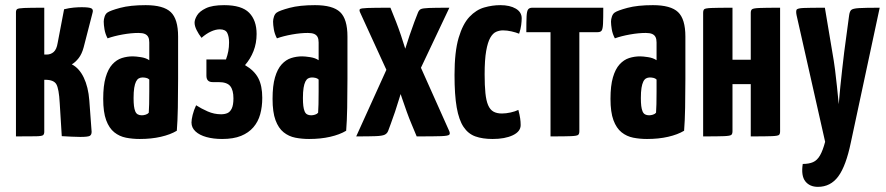

<svg xmlns="http://www.w3.org/2000/svg" viewBox="-20 -530 3443 746"><path d="M292 2Q275 2 257.5 1Q240 0 220 -1L212 -130Q209 -185 199 -202.5Q189 -220 156 -220H152V-18Q152 -9 147.5 -5Q143 -1 120 -0.5Q97 0 42 0V-482Q42 -491 46.5 -494.5Q51 -498 74 -499Q97 -500 152 -500V-318H161Q177 -318 188.5 -328Q200 -338 204 -363L229 -494Q249 -499 266.5 -500.5Q284 -502 297 -502Q326 -502 335 -497.5Q344 -493 339 -478L305 -346Q298 -320 285.5 -304Q273 -288 259 -280Q288 -265 305.5 -228.5Q323 -192 327 -140L336 -18Q336 -6 328.5 -2Q321 2 292 2Z M523 10Q495 10 469.5 5Q444 0 424 -16Q404 -32 392.5 -63Q381 -94 381 -146Q381 -197 390.5 -229.5Q400 -262 416.5 -280Q433 -298 453.5 -304.5Q474 -311 496 -311Q507 -311 527 -308Q547 -305 560 -296Q560 -296 560 -307.5Q560 -319 560 -335Q560 -351 560 -365Q560 -378 556 -386Q552 -394 543 -398Q534 -402 518 -402Q490 -402 456.5 -396Q423 -390 398 -381Q389 -398 386 -416Q383 -434 383 -446Q383 -455 386.5 -465.5Q390 -476 397 -481Q408 -489 447 -499.5Q486 -510 546 -510Q615 -510 643.5 -483Q672 -456 672 -388V-341Q672 -284 672 -224Q672 -164 671 -111.5Q670 -59 667 -22Q642 -7 605 1.5Q568 10 523 10ZM531 -82Q538 -82 546 -84.5Q554 -87 558 -92Q559 -103 559.5 -125.5Q560 -148 560 -174Q560 -200 560 -221Q555 -226 547.5 -227.5Q540 -229 534 -229Q526 -229 519.5 -225.5Q513 -222 508.5 -213Q504 -204 501.5 -188.5Q499 -173 499 -149Q499 -131 500.5 -118.5Q502 -106 505.5 -97.5Q509 -89 515.5 -85.5Q522 -82 531 -82Z M843 10Q809 10 782 2.5Q755 -5 739.5 -19.5Q724 -34 724 -54Q724 -65 728.5 -83.5Q733 -102 742 -121Q762 -108 787 -97Q812 -86 839 -86Q853 -86 863.5 -90.5Q874 -95 880.5 -108.5Q887 -122 887 -148Q887 -180 874.5 -195.5Q862 -211 829 -211H806Q782 -211 782 -236V-299H858Q864 -315 867 -331Q870 -347 870 -365Q870 -388 863 -402Q856 -416 834 -416Q818 -416 799.5 -407.5Q781 -399 763 -383Q752 -397 744 -413Q736 -429 736 -442Q736 -454 745.5 -470Q755 -486 780 -498Q805 -510 851 -510Q919 -510 948 -480.5Q977 -451 977 -398Q977 -362 965 -331.5Q953 -301 932 -277Q968 -256 983.5 -226.5Q999 -197 999 -150Q999 -115 991 -86Q983 -57 964.5 -35.5Q946 -14 916.5 -2Q887 10 843 10Z M1181 10Q1153 10 1127.5 5Q1102 0 1082 -16Q1062 -32 1050.5 -63Q1039 -94 1039 -146Q1039 -197 1048.5 -229.5Q1058 -262 1074.5 -280Q1091 -298 1111.5 -304.5Q1132 -311 1154 -311Q1165 -311 1185 -308Q1205 -305 1218 -296Q1218 -296 1218 -307.5Q1218 -319 1218 -335Q1218 -351 1218 -365Q1218 -378 1214 -386Q1210 -394 1201 -398Q1192 -402 1176 -402Q1148 -402 1114.5 -396Q1081 -390 1056 -381Q1047 -398 1044 -416Q1041 -434 1041 -446Q1041 -455 1044.5 -465.5Q1048 -476 1055 -481Q1066 -489 1105 -499.5Q1144 -510 1204 -510Q1273 -510 1301.5 -483Q1330 -456 1330 -388V-341Q1330 -284 1330 -224Q1330 -164 1329 -111.5Q1328 -59 1325 -22Q1300 -7 1263 1.5Q1226 10 1181 10ZM1189 -82Q1196 -82 1204 -84.5Q1212 -87 1216 -92Q1217 -103 1217.5 -125.5Q1218 -148 1218 -174Q1218 -200 1218 -221Q1213 -226 1205.5 -227.5Q1198 -229 1192 -229Q1184 -229 1177.5 -225.5Q1171 -222 1166.5 -213Q1162 -204 1159.5 -188.5Q1157 -173 1157 -149Q1157 -131 1158.5 -118.5Q1160 -106 1163.5 -97.5Q1167 -89 1173.5 -85.5Q1180 -82 1189 -82Z M1364 0 1490 -278 1548 -319Q1548 -319 1554.5 -340.5Q1561 -362 1571 -391.5Q1581 -421 1590 -445L1604 -481Q1608 -491 1615 -494.5Q1622 -498 1646 -499Q1670 -500 1726 -500L1592 -217L1549 -205Q1549 -205 1544 -189Q1539 -173 1531.5 -148Q1524 -123 1515 -96Q1506 -69 1498 -48L1488 -21Q1484 -11 1474.5 -6.5Q1465 -2 1440 -1Q1415 0 1364 0ZM1599 0 1579 -48Q1570 -69 1560.5 -95.5Q1551 -122 1542.5 -147Q1534 -172 1528.5 -188.5Q1523 -205 1523 -205L1499 -220L1379 -482Q1375 -491 1378.5 -494.5Q1382 -498 1408 -499Q1434 -500 1497 -500L1519 -445Q1528 -422 1538 -392.5Q1548 -363 1554.5 -341Q1561 -319 1561 -319L1602 -297L1724 -24Q1730 -12 1726 -7Q1722 -2 1694.5 -1Q1667 0 1599 0Z M1894 10Q1855 10 1827 0Q1799 -10 1781 -37Q1763 -64 1754.5 -112.5Q1746 -161 1746 -239Q1746 -329 1762 -383Q1778 -437 1804 -464.5Q1830 -492 1861.5 -501Q1893 -510 1924 -510Q1961 -510 1984 -496.5Q2007 -483 2007 -459Q2007 -448 2005 -432.5Q2003 -417 1997 -399Q1985 -404 1967.5 -408Q1950 -412 1934 -412Q1921 -412 1908 -406.5Q1895 -401 1885 -383.5Q1875 -366 1869 -332Q1863 -298 1863 -241Q1863 -198 1866 -168.5Q1869 -139 1876.5 -121.5Q1884 -104 1897 -96.5Q1910 -89 1930 -89Q1946 -89 1964 -93Q1982 -97 1994 -103Q1999 -84 2001 -70.5Q2003 -57 2003 -44Q2003 -19 1972.5 -4.5Q1942 10 1894 10Z M2119 0V-405H2025Q2025 -446 2026 -466.5Q2027 -487 2032 -493.5Q2037 -500 2048 -500H2324Q2324 -458 2323 -437.5Q2322 -417 2317.5 -411Q2313 -405 2302 -405H2231V-20Q2231 -10 2226.5 -6Q2222 -2 2199 -1Q2176 0 2119 0Z M2494 10Q2466 10 2440.5 5Q2415 0 2395 -16Q2375 -32 2363.5 -63Q2352 -94 2352 -146Q2352 -197 2361.5 -229.5Q2371 -262 2387.5 -280Q2404 -298 2424.5 -304.5Q2445 -311 2467 -311Q2478 -311 2498 -308Q2518 -305 2531 -296Q2531 -296 2531 -307.5Q2531 -319 2531 -335Q2531 -351 2531 -365Q2531 -378 2527 -386Q2523 -394 2514 -398Q2505 -402 2489 -402Q2461 -402 2427.5 -396Q2394 -390 2369 -381Q2360 -398 2357 -416Q2354 -434 2354 -446Q2354 -455 2357.5 -465.5Q2361 -476 2368 -481Q2379 -489 2418 -499.5Q2457 -510 2517 -510Q2586 -510 2614.5 -483Q2643 -456 2643 -388V-341Q2643 -284 2643 -224Q2643 -164 2642 -111.5Q2641 -59 2638 -22Q2613 -7 2576 1.5Q2539 10 2494 10ZM2502 -82Q2509 -82 2517 -84.5Q2525 -87 2529 -92Q2530 -103 2530.5 -125.5Q2531 -148 2531 -174Q2531 -200 2531 -221Q2526 -226 2518.5 -227.5Q2511 -229 2505 -229Q2497 -229 2490.5 -225.5Q2484 -222 2479.5 -213Q2475 -204 2472.5 -188.5Q2470 -173 2470 -149Q2470 -131 2471.5 -118.5Q2473 -106 2476.5 -97.5Q2480 -89 2486.5 -85.5Q2493 -82 2502 -82Z M2712 0V-480Q2712 -490 2716 -494Q2720 -498 2744 -499Q2768 -500 2826 -500V-298H2897V-480Q2897 -490 2902 -494Q2907 -498 2931 -499Q2955 -500 3011 -500V-20Q3011 -10 3007 -6Q3003 -2 2979.5 -1Q2956 0 2897 0V-203H2826V-20Q2826 -10 2821.5 -6Q2817 -2 2793.5 -1Q2770 0 2712 0Z M3158 196Q3126 196 3109 174.5Q3092 153 3099 107Q3123 107 3139 100Q3155 93 3166 74Q3177 55 3186 21L3075 -471Q3072 -486 3075 -492Q3078 -498 3102.5 -499Q3127 -500 3185 -500L3214 -327Q3220 -294 3224.5 -259Q3229 -224 3232 -193.5Q3235 -163 3237 -144Q3239 -125 3239 -125Q3239 -125 3240.5 -144Q3242 -163 3245 -193Q3248 -223 3252 -258.5Q3256 -294 3260 -327L3279 -469Q3281 -485 3287 -491Q3293 -497 3317.5 -498.5Q3342 -500 3398 -500L3286 23Q3267 115 3237 155.5Q3207 196 3158 196Z"/></svg>

Font: Yanone Kaffeesatz
Style: Bold
Weight: 700
Designer: Yanone (Cyrillic: Daniel Pouzeot, Huerta Tipografica, and Cyreal)
Foundry: Yanone
Version: Version 2.003